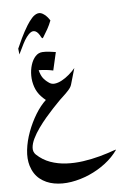

<svg xmlns="http://www.w3.org/2000/svg" viewBox="-127 -971 938 1407"><g transform="rotate(-10 341.5 -267.5)"><path d="M340 -830Q325 -799 306 -771Q287 -743 267 -717Q264 -713 260.5 -712Q257 -711 252 -722Q237 -759 219.5 -769Q202 -779 184.5 -770Q167 -761 149.5 -741Q132 -721 117 -697Q102 -673 90.5 -653Q79 -633 73 -624L72 -668L73 -669Q86 -694 112 -738Q138 -782 169 -824Q190 -852 212 -872.5Q234 -893 257.5 -897Q281 -901 305 -878Q316 -868 324.5 -856Q333 -844 340 -830ZM206 -262Q190 -277 176 -295Q149 -329 138.5 -371Q128 -413 131.5 -455.5Q135 -498 150 -534Q165 -570 188.5 -591.5Q212 -613 242 -612Q268 -611 291 -606Q314 -601 339 -595L297 -465Q250 -480 192 -486Q198 -449 211 -427Q224 -405 248 -385Q266 -368 291 -368.5Q316 -369 345 -381.5Q374 -394 402 -414Q430 -434 452 -456L407 -340Q400 -322 379 -302.5Q358 -283 333 -264Q308 -245 288 -227Q274 -215 247 -191Q220 -167 188 -135.5Q156 -104 126 -69Q96 -34 75 1Q54 36 49.5 66.5Q45 97 64 119Q105 165 158.5 189.5Q212 214 273 222.5Q334 231 397.5 227.5Q461 224 522 213Q583 202 635 188Q639 187 645 186Q651 185 648 188Q607 237 548 274.5Q489 312 421.5 334.5Q354 357 286 362Q218 367 159.5 351Q101 335 60 296Q19 257 5 192Q-6 139 7 75Q20 11 50.5 -53.5Q81 -118 121.5 -173Q162 -228 206 -262Z"/></g></svg>

Font: Aref Ruqaa Ink
Style: Regular
Weight: 400
Designer: Abdullah Aref
Version: Version 1.005